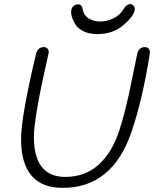

<svg xmlns="http://www.w3.org/2000/svg" viewBox="-20 -903 745 929"><path d="M451 -738Q413 -738 385.5 -751Q358 -764 346 -783Q334 -802 329 -817Q324 -832 324 -844Q324 -862 334 -872Q344 -882 358 -882Q376 -882 380 -859Q386 -827 410.5 -813Q435 -799 465 -799Q496 -799 527.5 -813.5Q559 -828 578 -859Q592 -883 610 -883Q619 -883 625.5 -876Q632 -869 632 -860Q632 -829 579.5 -783.5Q527 -738 451 -738ZM284 6Q82 6 82 -230Q82 -339 155 -645Q164 -675 192 -675Q206 -675 212 -665Q218 -655 215 -645Q144 -336 144 -241Q144 -47 296 -47Q391 -47 456.5 -105.5Q522 -164 557 -271Q571 -313 583.5 -362.5Q596 -412 603.5 -446Q611 -480 624 -545Q637 -610 644 -643Q652 -675 681 -675Q694 -675 700.5 -666Q707 -657 705 -645Q670 -422 616 -264Q523 6 284 6Z"/></svg>

Font: Comic Neue
Style: Italic
Weight: 400
Italic angle: -12°
Designer: Craig Rozynski
Foundry: Craig Rozynski
Version: Version 2.003